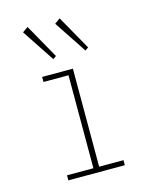

<svg xmlns="http://www.w3.org/2000/svg" viewBox="-103 -738 645 808"><g transform="rotate(-15 219.0 -334.0)"><path d="M94 0V-22H209V-427H100V-449H234V-22H340V0ZM165 -509 71 -651 95 -668 179 -519ZM305 -509 211 -651 235 -668 319 -519Z"/></g></svg>

Font: Inconsolata SemiCondensed ExtraLight
Style: Regular
Weight: 200
Width: 4
Monospace: yes
Designer: Raph Levien, Cyreal, Brenton Simpson
Foundry: Raph Levien, Cyreal, Google
Version: Version 3.100; ttfautohint (v1.8.4.7-5d5b)